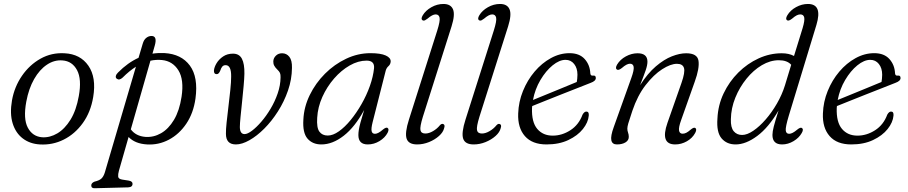

<svg xmlns="http://www.w3.org/2000/svg" viewBox="-20 -738 4698 993"><path d="M314 -462.5Q395.5 -458.5 437.2 -398Q479 -337.5 462 -236Q449 -158 408.2 -101.5Q367.5 -45 309.5 -16Q251.5 13 186 9Q134.5 6 97.8 -22Q61 -50 45.5 -100Q30 -150 42 -219Q54.5 -289 93.5 -345.8Q132.5 -402.5 189.5 -434.5Q246.5 -466.5 314 -462.5ZM198 -28Q238 -25.5 276.5 -48.2Q315 -71 344.8 -119.2Q374.5 -167.5 387.5 -241Q403.5 -328.5 378.5 -375.2Q353.5 -422 303 -425.5Q261 -429 222.8 -403.5Q184.5 -378 156.5 -329Q128.5 -280 116 -212.5Q99.5 -123.5 123.8 -77.8Q148 -32 198 -28Z M614 -336.5Q597 -321 584.5 -330.5Q577 -335.5 579.2 -345Q581.5 -354.5 590.5 -363Q641 -414 696.5 -439L718 -511.5Q724 -532.5 736.5 -542.2Q749 -552 763.5 -552Q794.5 -552 780.5 -502.5L768.5 -460.5Q798.5 -465 830.5 -463.5Q918 -458.5 962 -398.8Q1006 -339 991 -228.5Q980.5 -153 943.5 -98.2Q906.5 -43.5 853.2 -15.5Q800 12.5 740.5 9Q678.5 5.5 645 -29.5L595 145Q590 163 591.2 175.5Q592.5 188 613 191L645.5 196Q665.5 199.5 665.5 212.5Q665.5 230 643 231L470.5 235.5Q452 236.5 452 221Q452 208.5 468.5 201.5Q494 195.5 504.8 185.2Q515.5 175 522 154.5L683 -393Q649 -371.5 614 -336.5ZM732 -30Q774.5 -27 813 -49Q851.5 -71 879.8 -118.2Q908 -165.5 919 -237.5Q932.5 -326 902.8 -374Q873 -422 818 -427.5Q787.5 -430.5 758 -424L656.5 -69Q682.5 -34 732 -30Z M1148.5 -46Q1148 -66.5 1152 -104.5Q1156 -142.5 1161.5 -187.2Q1167 -232 1171.2 -273.2Q1175.5 -314.5 1175.5 -341.5Q1176.5 -401 1147 -401Q1136 -401 1129.8 -393.8Q1123.5 -386.5 1119.5 -373.5Q1112 -354.5 1101 -354.5Q1085.5 -354.5 1086.5 -373.5Q1088 -391 1100.2 -411.2Q1112.5 -431.5 1134 -446Q1155.5 -460.5 1185 -460.5Q1217.5 -460.5 1231.2 -434Q1245 -407.5 1244 -356.5Q1243.5 -332.5 1240 -293.2Q1236.5 -254 1232 -211.5Q1227.5 -169 1224 -133.5Q1220.5 -98 1220.5 -80.5Q1221 -44.5 1245 -44.5Q1260 -44.5 1283 -61.8Q1306 -79 1331.5 -108.5Q1357 -138 1379.5 -175.8Q1402 -213.5 1416.2 -255Q1430.5 -296.5 1431 -337.5Q1431.5 -353 1427.8 -361Q1424 -369 1414 -378.5Q1404 -388 1398.5 -398Q1393 -408 1393.5 -420.5Q1394 -437.5 1406.8 -450Q1419.5 -462.5 1439 -462.5Q1462 -462.5 1476.5 -444.2Q1491 -426 1490 -387Q1489.5 -327.5 1469.5 -269.8Q1449.5 -212 1417.2 -161.5Q1385 -111 1346.8 -72.8Q1308.5 -34.5 1270 -12.8Q1231.5 9 1200 9Q1148.5 9 1148.5 -46Z M1907 -105.5Q1899 -73.5 1902 -59.8Q1905 -46 1919.5 -46Q1935.5 -46 1960.5 -68Q1976 -80.5 1983.5 -77Q1994.5 -71 1984.5 -51Q1971 -25.5 1942.5 -8.2Q1914 9 1882 9Q1833.5 9 1833.5 -39.5Q1833.5 -51.5 1835.8 -66.2Q1838 -81 1844.5 -105Q1851 -129 1863.5 -169.5Q1816 -81.5 1758 -36.2Q1700 9 1642 9Q1596.5 9 1570.5 -21Q1544.5 -51 1549 -119.5Q1552 -185 1582 -246.5Q1612 -308 1660.8 -356.8Q1709.5 -405.5 1770.2 -434.2Q1831 -463 1896 -463Q1948.5 -463 1975 -451Q2001.5 -439 2000.5 -419.5Q1999.5 -405 1989.2 -396Q1979 -387 1975 -373ZM1620.5 -129Q1617 -77.5 1631.8 -57.2Q1646.5 -37 1675 -37Q1702 -37 1732.8 -58.8Q1763.5 -80.5 1793.8 -117.5Q1824 -154.5 1850 -200Q1876 -245.5 1893 -293.5Q1910 -341.5 1914.5 -385Q1918 -424.5 1876 -424.5Q1832.5 -424.5 1788.8 -399.5Q1745 -374.5 1708 -332Q1671 -289.5 1647.2 -236.8Q1623.5 -184 1620.5 -129Z M2315.5 -602 2167 -134Q2151 -82 2154.5 -64.8Q2158 -47.5 2180 -47.5Q2198.5 -47.5 2219.5 -59.8Q2240.5 -72 2255 -90Q2263 -99 2271 -97Q2283.5 -93.5 2277 -75Q2272 -54 2250.5 -34.8Q2229 -15.5 2198.8 -3.2Q2168.5 9 2137.5 9Q2093 9 2083 -20.8Q2073 -50.5 2095 -119.5L2241.5 -580.5Q2257 -629.5 2253.5 -646.5Q2250 -663.5 2233 -663.5Q2216.5 -663.5 2191 -641.5Q2184 -636 2178 -633Q2172 -630 2166.5 -632.5Q2154.5 -639 2166.5 -659Q2181 -683.5 2210.8 -700.5Q2240.5 -717.5 2273.5 -717.5Q2311 -717.5 2322.8 -690Q2334.5 -662.5 2315.5 -602Z M2608 -602 2459.5 -134Q2443.5 -82 2447 -64.8Q2450.5 -47.5 2472.5 -47.5Q2491 -47.5 2512 -59.8Q2533 -72 2547.5 -90Q2555.5 -99 2563.5 -97Q2576 -93.5 2569.5 -75Q2564.5 -54 2543 -34.8Q2521.5 -15.5 2491.2 -3.2Q2461 9 2430 9Q2385.5 9 2375.5 -20.8Q2365.5 -50.5 2387.5 -119.5L2534 -580.5Q2549.5 -629.5 2546 -646.5Q2542.5 -663.5 2525.5 -663.5Q2509 -663.5 2483.5 -641.5Q2476.5 -636 2470.5 -633Q2464.5 -630 2459 -632.5Q2447 -639 2459 -659Q2473.5 -683.5 2503.2 -700.5Q2533 -717.5 2566 -717.5Q2603.5 -717.5 2615.2 -690Q2627 -662.5 2608 -602Z M3025 -140Q3022 -105 2994.8 -70.8Q2967.5 -36.5 2919.5 -13.8Q2871.5 9 2806.5 9Q2732.5 9 2694.8 -34Q2657 -77 2660 -151Q2662 -211.5 2684.8 -267.5Q2707.5 -323.5 2744.8 -367.5Q2782 -411.5 2828.8 -437.2Q2875.5 -463 2925.5 -463Q2976.5 -463 3003.8 -432.8Q3031 -402.5 3033 -359Q3034 -345.5 3046 -347Q3061.5 -349.5 3061.5 -334.5Q3061.5 -319 3035 -309.5Q3007.5 -298.5 2966.5 -282.5Q2925.5 -266.5 2880.8 -248.8Q2836 -231 2796.5 -215.2Q2757 -199.5 2732.5 -189.5Q2732 -184.5 2731.5 -179Q2729 -106.5 2758.5 -71.5Q2788 -36.5 2838.5 -36.5Q2886.5 -36.5 2930 -64.5Q2973.5 -92.5 2993 -145.5Q3002 -161 3012.5 -161Q3027 -161 3025 -140ZM2905 -428.5Q2873 -428.5 2838 -400Q2803 -371.5 2775 -324.2Q2747 -277 2736.5 -221Q2764 -232 2804.5 -248.8Q2845 -265.5 2887.5 -282.8Q2930 -300 2963 -314Q2966 -328.5 2966.5 -351.5Q2966.5 -385.5 2949.5 -407Q2932.5 -428.5 2905 -428.5Z M3172 -377.5Q3160 -384 3171.5 -404Q3187.5 -430.5 3217 -446.5Q3246.5 -462.5 3277.5 -462.5Q3328.5 -462.5 3328.5 -419Q3328.5 -401 3319.5 -374.8Q3310.5 -348.5 3290.5 -297.5Q3329.5 -358.5 3372 -394.8Q3414.5 -431 3455 -446.8Q3495.5 -462.5 3528.5 -462.5Q3586.5 -462.5 3592.5 -424Q3598.5 -385.5 3573 -315L3502.5 -116Q3489 -78.5 3492 -62.5Q3495 -46.5 3510.5 -46.5Q3519.5 -46.5 3529.2 -51.2Q3539 -56 3552 -67.5Q3567.5 -80.5 3575 -76.5Q3586 -70.5 3575.5 -50.5Q3561 -23.5 3532.2 -7.2Q3503.5 9 3472 9Q3393 9 3432 -102.5L3504.5 -309Q3524 -364.5 3517.5 -386.2Q3511 -408 3481 -408Q3448.5 -408 3404.8 -380Q3361 -352 3319 -297.8Q3277 -243.5 3250.5 -165Q3234.5 -117.5 3229.5 -100Q3224.5 -82.5 3224.5 -73Q3224.5 -62 3228.2 -52.2Q3232 -42.5 3232 -30Q3232 -12 3214.8 -1.5Q3197.5 9 3170.5 9Q3146.5 9 3141.8 -12.2Q3137 -33.5 3154.5 -81.5L3245 -334.5Q3260 -376 3257.2 -392.2Q3254.5 -408.5 3238 -408.5Q3221.5 -408.5 3196.5 -386.5Q3180 -373.5 3172 -377.5Z M4202.5 -609.5 4059.5 -139.5Q4042 -81 4043.8 -63.5Q4045.5 -46 4061.5 -46Q4078 -46 4103 -67.5Q4119 -80.5 4126.5 -76.5Q4138 -69.5 4126.5 -50Q4112.5 -25 4084 -8Q4055.5 9 4025 9Q3975 9 3975 -40Q3975 -57 3981.8 -83.5Q3988.5 -110 4006.5 -166.5Q3955.5 -79 3896.5 -35Q3837.5 9 3784.5 9Q3738.5 9 3711.8 -22.5Q3685 -54 3690.5 -125Q3693.5 -194 3722.5 -255Q3751.5 -316 3798.5 -362.8Q3845.5 -409.5 3903.5 -436Q3961.5 -462.5 4023 -462.5Q4060.5 -462.5 4086.5 -448.5L4131 -592.5Q4143 -633 4139.2 -648.2Q4135.5 -663.5 4119 -663.5Q4110.5 -663.5 4100.8 -658.8Q4091 -654 4076.5 -641.5Q4060 -628.5 4052 -632.5Q4040 -639 4052 -659Q4067.5 -685 4097.2 -701.2Q4127 -717.5 4158.5 -717.5Q4235 -717.5 4202.5 -609.5ZM3760 -121.5Q3758.5 -78.5 3774.8 -59.2Q3791 -40 3818 -40Q3844 -40 3876 -61.8Q3908 -83.5 3940 -120.2Q3972 -157 3998.2 -202.5Q4024.5 -248 4039.5 -296L4072 -403Q4051 -426.5 4008 -426.5Q3963.5 -426.5 3920 -400.8Q3876.5 -375 3840.8 -331Q3805 -287 3783 -232.8Q3761 -178.5 3760 -121.5Z M4601 -140Q4598 -105 4570.8 -70.8Q4543.5 -36.5 4495.5 -13.8Q4447.5 9 4382.5 9Q4308.5 9 4270.8 -34Q4233 -77 4236 -151Q4238 -211.5 4260.8 -267.5Q4283.5 -323.5 4320.8 -367.5Q4358 -411.5 4404.8 -437.2Q4451.5 -463 4501.5 -463Q4552.5 -463 4579.8 -432.8Q4607 -402.5 4609 -359Q4610 -345.5 4622 -347Q4637.5 -349.5 4637.5 -334.5Q4637.5 -319 4611 -309.5Q4583.5 -298.5 4542.5 -282.5Q4501.5 -266.5 4456.8 -248.8Q4412 -231 4372.5 -215.2Q4333 -199.5 4308.5 -189.5Q4308 -184.5 4307.5 -179Q4305 -106.5 4334.5 -71.5Q4364 -36.5 4414.5 -36.5Q4462.5 -36.5 4506 -64.5Q4549.5 -92.5 4569 -145.5Q4578 -161 4588.5 -161Q4603 -161 4601 -140ZM4481 -428.5Q4449 -428.5 4414 -400Q4379 -371.5 4351 -324.2Q4323 -277 4312.5 -221Q4340 -232 4380.5 -248.8Q4421 -265.5 4463.5 -282.8Q4506 -300 4539 -314Q4542 -328.5 4542.5 -351.5Q4542.5 -385.5 4525.5 -407Q4508.5 -428.5 4481 -428.5Z"/></svg>

Font: Fraunces 9pt S050 Light
Style: Italic
Weight: 300
Italic angle: -16°
Version: Version 1.000; ttfautohint (v1.8.3)